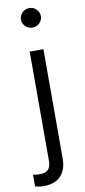

<svg xmlns="http://www.w3.org/2000/svg" viewBox="-122 -750 447 1006"><g transform="rotate(-10 101.5 -247.0)"><path d="M112 -609Q90 -609 74.5 -624.5Q59 -640 59 -661Q59 -682 74.5 -697.5Q90 -713 112 -713Q134 -713 149.5 -697.5Q165 -682 165 -661Q165 -640 149.5 -624.5Q134 -609 112 -609ZM25 219Q13 219 1.5 217Q-10 215 -20 213V150Q-11 152 -2.5 153Q6 154 16 154Q48 154 61.5 139Q75 124 75 90V-488H148V94Q148 153 116.5 186Q85 219 25 219Z"/></g></svg>

Font: Red Hat Text
Style: Regular
Weight: 400
Designer: Pentagram, MCKL
Foundry: MCKL
Version: Version 1.030